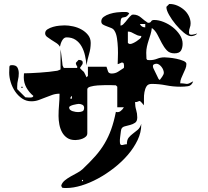

<svg xmlns="http://www.w3.org/2000/svg" viewBox="-20 -867 1040 961"><path d="M830 -847Q849 -847 867.5 -839Q886 -831 901 -818Q916 -805 925 -787Q934 -769 934 -750Q934 -738 930 -728Q926 -718 926 -706Q926 -700 928 -696.5Q930 -693 940 -693Q943 -693 953.5 -695.5Q964 -698 967 -700Q963 -693 953.5 -689.5Q944 -686 937 -686Q921 -686 900 -703.5Q879 -721 859.5 -744.5Q840 -768 826.5 -792Q813 -816 813 -830V-833L827 -847ZM723 -753Q733 -753 736.5 -760Q740 -767 752 -767Q774 -767 799 -757Q824 -747 845 -730.5Q866 -714 880 -692.5Q894 -671 894 -648Q894 -628 886 -614Q878 -600 853 -600Q829 -600 815 -615Q801 -630 790 -651Q779 -672 768 -693.5Q757 -715 740 -727Q738 -710 733.5 -695Q729 -680 724 -665Q719 -650 715.5 -634.5Q712 -619 712 -603L713 -573Q715 -567 720 -566.5Q725 -566 730 -566Q749 -566 766.5 -573Q784 -580 803 -580Q807 -580 825 -578.5Q843 -577 862.5 -573Q882 -569 897.5 -562.5Q913 -556 913 -547Q913 -534 908 -522.5Q903 -511 897.5 -499Q892 -487 887 -475Q882 -463 882 -450Q897 -450 903.5 -448.5Q910 -447 915 -447Q920 -447 926.5 -449.5Q933 -452 947 -460Q939 -438 921 -435.5Q903 -433 883 -433Q846 -433 811 -440Q776 -447 739 -447Q721 -447 713.5 -435Q706 -423 703 -406Q700 -389 700.5 -371Q701 -353 700 -340Q689 -354 684.5 -358Q680 -362 677 -361.5Q674 -361 670 -358.5Q666 -356 656 -356Q656 -335 661.5 -317Q667 -299 667 -279Q667 -260 656 -252.5Q645 -245 631 -241.5Q617 -238 604 -234.5Q591 -231 587 -220Q586 -217 585 -209.5Q584 -202 583 -193.5Q582 -185 581 -177.5Q580 -170 580 -167V-159Q580 -148 582.5 -144.5Q585 -141 589.5 -141Q594 -141 600.5 -143Q607 -145 615 -145Q615 -167 624 -178Q633 -189 645 -198Q657 -207 669 -217Q681 -227 687 -247V-243Q687 -204 668.5 -165.5Q650 -127 620 -92Q590 -57 551 -26.5Q512 4 470.5 26.5Q429 49 388 61.5Q347 74 313 74Q311 74 303.5 74Q296 74 293 73Q291 73 288.5 67.5Q286 62 287 60Q292 46 305 35.5Q318 25 334 16Q350 7 366 -1.5Q382 -10 393 -20Q430 -55 457 -85.5Q484 -116 503.5 -149Q523 -182 536.5 -219.5Q550 -257 560 -307Q573 -303 583.5 -311Q594 -319 600 -330H567V-433L560 -440L531 -441Q526 -441 508 -441Q490 -441 469.5 -439.5Q449 -438 433 -433.5Q417 -429 417 -420V-200Q417 -190 410 -183.5Q403 -177 393 -173Q383 -169 373 -167.5Q363 -166 357 -166Q332 -166 316 -177Q300 -188 290.5 -205.5Q281 -223 277 -244.5Q273 -266 273 -286Q273 -315 275.5 -342Q278 -369 278 -398Q259 -398 241.5 -392Q224 -386 207 -379Q190 -372 173 -366Q156 -360 137 -360Q111 -360 90.5 -374Q70 -388 55.5 -409.5Q41 -431 33.5 -456Q26 -481 26 -503L27 -533Q28 -539 32 -540Q36 -541 40 -541Q61 -541 67.5 -528.5Q74 -516 74 -500Q74 -482 70 -467Q66 -452 66 -434Q66 -431 66 -425.5Q66 -420 67 -420L107 -380L121 -379Q123 -379 134 -379Q145 -379 147 -387Q126 -404 112.5 -428Q99 -452 99 -480L100 -500Q113 -500 134 -501Q155 -502 178.5 -503.5Q202 -505 225.5 -507.5Q249 -510 267 -513Q270 -514 276.5 -516.5Q283 -519 283 -520V-620Q284 -616 285.5 -604.5Q287 -593 288.5 -580Q290 -567 291.5 -555.5Q293 -544 293 -540Q294 -537 296.5 -532Q299 -527 300 -527H366L367 -533Q366 -534 363 -540Q360 -546 360 -547V-553Q361 -555 366.5 -560Q372 -565 373 -567H376Q383 -567 388.5 -564Q394 -561 394 -554Q394 -547 393 -547Q393 -545 386.5 -536.5Q380 -528 380 -527Q380 -526 383 -523Q386 -520 389.5 -516.5Q393 -513 396.5 -510Q400 -507 400 -507Q402 -504 407 -493.5Q412 -483 413 -480L420 -487V-533H513Q517 -521 520.5 -510Q524 -499 539 -499Q557 -499 571 -508Q585 -517 600 -527Q601 -530 601 -537Q601 -542 599.5 -548Q598 -554 590 -554Q587 -554 587 -553Q586 -553 580 -550Q574 -547 573 -547Q571 -546 569 -546Q569 -558 570 -580Q571 -602 570 -627Q569 -652 565.5 -675.5Q562 -699 553 -713Q548 -722 537.5 -726.5Q527 -731 515.5 -735Q504 -739 495.5 -744Q487 -749 487 -760Q487 -774 499.5 -783Q512 -792 529.5 -797.5Q547 -803 564.5 -805Q582 -807 591 -807Q599 -807 609.5 -807Q620 -807 627 -800Q616 -784 607.5 -782Q599 -780 593.5 -779Q588 -778 585.5 -771Q583 -764 583 -739Q590 -739 596 -744.5Q602 -750 608.5 -758Q615 -766 622.5 -775.5Q630 -785 640 -793Q642 -794 647 -794Q669 -794 686 -779Q703 -764 720 -753ZM707 -747H680Q688 -730 707 -730ZM434 -652Q434 -623 425.5 -595.5Q417 -568 413 -540Q411 -564 405.5 -589Q400 -614 388.5 -634.5Q377 -655 358.5 -667.5Q340 -680 313 -680Q305 -680 299.5 -675Q294 -670 290 -662.5Q286 -655 283.5 -647Q281 -639 280 -633Q274 -644 261.5 -652Q249 -660 237 -667.5Q225 -675 215.5 -682.5Q206 -690 206 -700Q206 -713 218 -720.5Q230 -728 245.5 -732.5Q261 -737 277.5 -738.5Q294 -740 303 -740Q323 -740 346 -735Q369 -730 388.5 -719Q408 -708 421 -691.5Q434 -675 434 -652ZM687 -687Q676 -687 667.5 -690.5Q659 -694 652 -698Q645 -702 637.5 -705.5Q630 -709 620 -709V-653Q620 -651 625 -648.5Q630 -646 633 -647Q637 -647 646 -651Q655 -655 664 -661Q673 -667 680 -673Q687 -679 687 -683ZM800 -503Q800 -509 797 -517Q794 -525 788.5 -532Q783 -539 776.5 -543.5Q770 -548 763 -548Q755 -548 749 -544Q743 -540 747 -527Q748 -524 752 -516.5Q756 -509 760 -500Q764 -491 768 -483.5Q772 -476 773 -473Q776 -468 780 -467Q784 -472 792 -483.5Q800 -495 800 -503ZM87 -427V-433H93V-427ZM340 -387Q332 -382 332 -373H340ZM401 -327Q401 -338 392.5 -342.5Q384 -347 374 -347Q371 -347 363 -345.5Q355 -344 347 -342Q339 -340 332.5 -336.5Q326 -333 326 -330Q326 -322 331 -317.5Q336 -313 343.5 -310.5Q351 -308 358.5 -307Q366 -306 371 -306Q382 -306 391.5 -309.5Q401 -313 401 -327ZM393 40Q396 39 396 36.5Q396 34 393 33Q390 33 390 37Q390 41 393 40Z"/></svg>

Font: Genkaimincho
Style: Regular
Weight: 800
Designer: Dr. Ken Lunde (project architect, glyph set definition & overall production); Masataka HATTORI \u670D \u90E8 \u6B63 \u8C
Foundry: Adobe Systems Incorporated
Version: Version 1.00